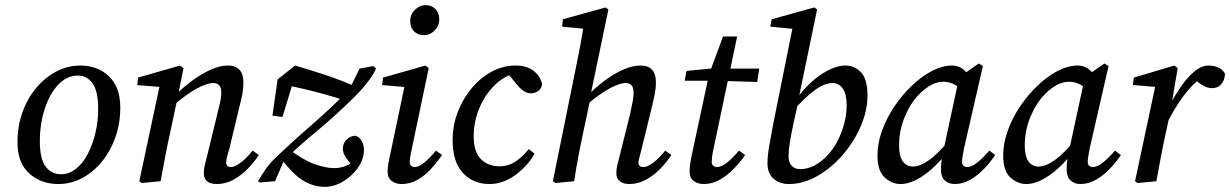

<svg xmlns="http://www.w3.org/2000/svg" viewBox="-20 -705 4786 747"><path d="M207 11Q140 11 94 -30Q48 -71 48 -152Q48 -213 67 -267Q86 -321 120 -362Q154 -403 198.5 -426.5Q243 -450 293 -450Q360 -450 404 -408Q448 -366 448 -286Q448 -226 429.5 -172.5Q411 -119 377.5 -77.5Q344 -36 300 -12.5Q256 11 207 11ZM217 -27Q249 -27 276 -48.5Q303 -70 322 -107Q341 -144 351.5 -189Q362 -234 362 -280Q362 -351 340 -381Q318 -411 283 -411Q240 -411 206.5 -375.5Q173 -340 154 -281.5Q135 -223 135 -156Q135 -86 158 -56.5Q181 -27 217 -27Z M773 -31Q773 -47 777 -64Q781 -81 788 -107L826 -264Q832 -287 836.5 -307.5Q841 -328 841 -342Q841 -365 832.5 -373.5Q824 -382 810 -382Q785 -382 745.5 -360.5Q706 -339 656 -296L659 -332Q691 -364 727.5 -391Q764 -418 800 -434Q836 -450 866 -450Q927 -450 927 -384Q927 -362 923 -340Q919 -318 913 -296L872 -125Q866 -107 863 -93.5Q860 -80 860 -74Q860 -55 878 -55Q893 -55 916 -72Q939 -89 963 -119L987 -102Q969 -74 943.5 -48Q918 -22 887.5 -5.5Q857 11 824 11Q773 11 773 -31ZM605 0 532 7 522 0 603 -380 626 -365 514 -374 517 -403 680 -450 694 -440 671 -325 643 -194Q632 -145 623 -97Q614 -49 605 0Z M1244 22Q1201 22 1161 -1.5Q1121 -25 1070 -92L1099 -128Q1160 -82 1203.5 -66.5Q1247 -51 1280 -51Q1306 -51 1328 -60.5Q1350 -70 1369 -86L1353 -57Q1332 -82 1323 -96.5Q1314 -111 1314 -126Q1314 -148 1328.5 -162Q1343 -176 1363 -177Q1379 -172 1387.5 -156Q1396 -140 1396 -122Q1396 -86 1373 -53Q1350 -20 1315 1Q1280 22 1244 22ZM1050 0 991 5 984 0Q998 -25 1015 -49Q1032 -73 1062 -101Q1130 -165 1201 -226.5Q1272 -288 1339 -357L1379 -438L1432 -448L1443 -439Q1435 -418 1411.5 -387Q1388 -356 1351 -320Q1285 -255 1217.5 -199Q1150 -143 1086 -83ZM1040 -255 1060 -396 1128 -450Q1190 -432 1247 -413Q1304 -394 1367 -367L1325 -314Q1283 -327 1245.5 -337.5Q1208 -348 1168 -357.5Q1128 -367 1078 -378L1129 -414L1079 -250Z M1488 -37Q1488 -49 1490.5 -65.5Q1493 -82 1499 -108L1556 -380L1572 -365L1467 -374L1470 -403L1635 -450L1648 -440L1582 -125Q1574 -90 1574 -75Q1574 -65 1580 -60Q1586 -55 1593 -55Q1623 -55 1676 -119L1700 -102Q1680 -73 1656.5 -47.5Q1633 -22 1604.5 -5.5Q1576 11 1542 11Q1520 11 1504 -1Q1488 -13 1488 -37ZM1630 -568Q1607 -568 1591.5 -582.5Q1576 -597 1576 -624Q1576 -649 1594.5 -667Q1613 -685 1636 -685Q1659 -685 1674 -670Q1689 -655 1689 -629Q1689 -605 1671 -586.5Q1653 -568 1630 -568Z M1884 11Q1821 11 1781 -32Q1741 -75 1741 -160Q1741 -218 1761.5 -270.5Q1782 -323 1816.5 -363.5Q1851 -404 1894.5 -427Q1938 -450 1985 -450Q2028 -450 2054.5 -430.5Q2081 -411 2089 -379Q2087 -360 2074 -351Q2061 -342 2046 -342Q2029 -342 2015 -352.5Q2001 -363 1990 -377L1948 -429L1989 -421Q1943 -411 1905.5 -374.5Q1868 -338 1845.5 -285.5Q1823 -233 1823 -174Q1823 -114 1851 -86Q1879 -58 1924 -58Q1960 -58 1988.5 -78.5Q2017 -99 2037 -125L2060 -107Q2031 -57 1983.5 -23Q1936 11 1884 11Z M2141 7 2131 0 2218 -429Q2228 -476 2237 -524Q2246 -572 2253 -621L2276 -591L2167 -601L2170 -630L2336 -676L2347 -668L2278 -337L2277 -322L2250 -194Q2239 -143 2230 -95.5Q2221 -48 2214 0ZM2429 11Q2405 11 2391.5 0Q2378 -11 2378 -31Q2378 -47 2382 -64Q2386 -81 2393 -107L2432 -264Q2437 -287 2441 -307.5Q2445 -328 2445 -342Q2445 -365 2437 -373.5Q2429 -382 2415 -382Q2390 -382 2351 -360.5Q2312 -339 2261 -296L2265 -332Q2296 -364 2332 -391Q2368 -418 2404.5 -434Q2441 -450 2472 -450Q2532 -450 2532 -384Q2532 -362 2527.5 -340Q2523 -318 2518 -296L2476 -125Q2472 -107 2468 -93.5Q2464 -80 2464 -74Q2464 -55 2483 -55Q2499 -55 2521.5 -72Q2544 -89 2568 -119L2592 -102Q2574 -74 2548.5 -48Q2523 -22 2492.5 -5.5Q2462 11 2429 11Z M2644 -391 2651 -429 2773 -441V-438H2934L2926 -386L2769 -391ZM2673 -109 2739 -417 2793 -563H2848L2756 -126Q2752 -109 2750.5 -95.5Q2749 -82 2749 -75Q2749 -65 2755.5 -60Q2762 -55 2769 -55Q2786 -55 2807 -71Q2828 -87 2855 -119L2879 -102Q2859 -73 2834 -47.5Q2809 -22 2780 -5.5Q2751 11 2718 11Q2695 11 2679 -1Q2663 -13 2663 -37Q2663 -49 2665 -65.5Q2667 -82 2673 -109Z M3049 11Q3014 11 2990 -9.5Q2966 -30 2966 -69Q2966 -99 2972.5 -135Q2979 -171 2987 -216L3066 -609L3086 -591L2977 -601L2982 -630L3148 -676L3159 -668L3087 -321L3086 -309L3066 -220Q3056 -170 3052 -145Q3048 -120 3048 -96Q3048 -73 3060 -60Q3072 -47 3093 -47Q3147 -47 3197 -98Q3231 -133 3252.5 -187.5Q3274 -242 3274 -296Q3274 -339 3259 -360.5Q3244 -382 3219 -382Q3188 -382 3149 -353.5Q3110 -325 3065 -273L3054 -281Q3083 -332 3120.5 -370Q3158 -408 3197 -429Q3236 -450 3269 -450Q3305 -450 3330 -423.5Q3355 -397 3355 -334Q3355 -274 3328.5 -213Q3302 -152 3258 -101.5Q3214 -51 3159.5 -20Q3105 11 3049 11Z M3484 11Q3450 11 3422 -14.5Q3394 -40 3394 -100Q3394 -148 3412 -197.5Q3430 -247 3460.5 -292Q3491 -337 3529 -373Q3567 -409 3607 -429.5Q3647 -450 3684 -450Q3713 -450 3733.5 -430Q3754 -410 3772 -380L3732 -351Q3715 -365 3694 -376Q3673 -387 3650 -387Q3604 -387 3556 -338Q3523 -305 3500.5 -251.5Q3478 -198 3478 -139Q3478 -97 3492.5 -77Q3507 -57 3532 -57Q3559 -57 3594.5 -82Q3630 -107 3683 -170L3691 -148Q3660 -102 3624.5 -66Q3589 -30 3552.5 -9.5Q3516 11 3484 11ZM3695 11Q3672 11 3656.5 -2.5Q3641 -16 3641 -46Q3641 -66 3643.5 -83Q3646 -100 3651 -122L3712 -405L3788 -458L3804 -448L3730 -125Q3723 -90 3723 -75Q3723 -65 3729 -60Q3735 -55 3743 -55Q3760 -55 3782.5 -73Q3805 -91 3829 -119L3852 -102Q3834 -75 3809.5 -49Q3785 -23 3755.5 -6Q3726 11 3695 11Z M3973 11Q3939 11 3911 -14.5Q3883 -40 3883 -100Q3883 -148 3901 -197.5Q3919 -247 3949.5 -292Q3980 -337 4018 -373Q4056 -409 4096 -429.5Q4136 -450 4173 -450Q4202 -450 4222.5 -430Q4243 -410 4261 -380L4221 -351Q4204 -365 4183 -376Q4162 -387 4139 -387Q4093 -387 4045 -338Q4012 -305 3989.5 -251.5Q3967 -198 3967 -139Q3967 -97 3981.5 -77Q3996 -57 4021 -57Q4048 -57 4083.5 -82Q4119 -107 4172 -170L4180 -148Q4149 -102 4113.5 -66Q4078 -30 4041.5 -9.5Q4005 11 3973 11ZM4184 11Q4161 11 4145.5 -2.5Q4130 -16 4130 -46Q4130 -66 4132.5 -83Q4135 -100 4140 -122L4201 -405L4277 -458L4293 -448L4219 -125Q4212 -90 4212 -75Q4212 -65 4218 -60Q4224 -55 4232 -55Q4249 -55 4271.5 -73Q4294 -91 4318 -119L4341 -102Q4323 -75 4298.5 -49Q4274 -23 4244.5 -6Q4215 11 4184 11Z M4522 -229 4520 -274Q4541 -317 4567.5 -357.5Q4594 -398 4623.5 -424Q4653 -450 4682 -450Q4702 -450 4719.5 -442.5Q4737 -435 4746 -418Q4745 -394 4732 -378Q4719 -362 4695 -362Q4679 -362 4661 -372Q4643 -382 4627 -399L4615 -411L4661 -408Q4617 -376 4584 -331Q4551 -286 4522 -229ZM4396 0 4477 -380 4500 -365 4388 -374 4391 -403 4549 -450 4562 -440 4538 -298 4536 -282 4517 -194Q4506 -145 4497 -97Q4488 -49 4479 0L4406 7Z"/></svg>

Font: Lisu Bosa Medium
Style: Italic
Weight: 500
Italic angle: -19°
Designer: David Morse, Annie Olsen, Victor Gaultney, Frank Grießhammer (Latin)
Foundry: SIL International
Version: Version 2.000